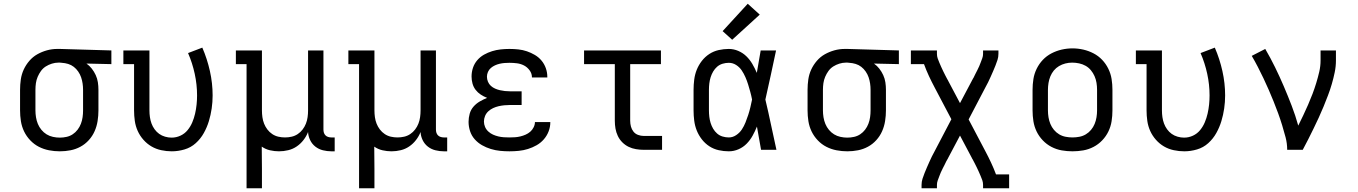

<svg xmlns="http://www.w3.org/2000/svg" viewBox="-20 -799 7240 1024"><path d="M299 8Q270 8 241.5 2.5Q213 -3 187.5 -16Q162 -29 141.5 -50.5Q121 -72 108.5 -98Q96 -124 91.5 -152.5Q87 -181 87 -210V-320Q87 -348 91 -375.5Q95 -403 106.5 -428Q118 -453 136.5 -474.5Q155 -496 179 -509.5Q203 -523 230 -530.5Q257 -538 285 -538Q289 -538 292.5 -538Q296 -538 300 -538L574 -530V-457L441 -460Q457 -449 469.5 -433Q482 -417 490.5 -398.5Q499 -380 502 -360Q505 -340 505 -320V-210Q505 -182 500.5 -153.5Q496 -125 484.5 -99Q473 -73 453.5 -51.5Q434 -30 409 -16.5Q384 -3 356 2.5Q328 8 299 8ZM299 -65Q317 -65 335 -69Q353 -73 368 -83Q383 -93 394 -107.5Q405 -122 411.5 -139Q418 -156 420.5 -174Q423 -192 423 -210V-320Q423 -337 420.5 -354Q418 -371 412.5 -387Q407 -403 397 -417.5Q387 -432 373.5 -442.5Q360 -453 343.5 -458Q327 -463 310 -464L300 -465Q298 -465 295.5 -465Q293 -465 291 -465Q274 -465 256.5 -459.5Q239 -454 224 -444.5Q209 -435 198.5 -420.5Q188 -406 181 -389.5Q174 -373 171.5 -355.5Q169 -338 169 -320V-210Q169 -192 172 -173.5Q175 -155 182 -138Q189 -121 201 -106.5Q213 -92 228.5 -82.5Q244 -73 262.5 -69Q281 -65 299 -65Z M896 8Q868 8 840 2Q812 -4 788 -18Q764 -32 745 -53.5Q726 -75 714.5 -100.5Q703 -126 699 -154Q695 -182 695 -210V-457H638V-530H777V-210Q777 -192 779.5 -174.5Q782 -157 788 -140.5Q794 -124 804.5 -109.5Q815 -95 829 -85Q843 -75 860.5 -70Q878 -65 895 -65Q920 -65 942.5 -75.5Q965 -86 980.5 -105Q996 -124 1005.5 -146.5Q1015 -169 1020.5 -193Q1026 -217 1028.5 -241.5Q1031 -266 1031 -290Q1031 -348 1018.5 -405.5Q1006 -463 983 -516L1059 -545Q1085 -485 1099.5 -420Q1114 -355 1114 -290Q1114 -255 1109 -220.5Q1104 -186 1094 -153Q1084 -120 1067 -89.5Q1050 -59 1024 -35.5Q998 -12 964 -2Q930 8 896 8Z M1295 205V-457H1238V-530H1377V-210Q1377 -192 1379.5 -174Q1382 -156 1388.5 -139.5Q1395 -123 1406 -108.5Q1417 -94 1432 -84Q1447 -74 1464.5 -70Q1482 -66 1500 -66Q1518 -66 1535.5 -70Q1553 -74 1568 -84Q1583 -94 1594 -108.5Q1605 -123 1611.5 -139.5Q1618 -156 1620.5 -174Q1623 -192 1623 -210V-530H1705V-108Q1705 -99 1707.5 -91Q1710 -83 1716 -77Q1722 -71 1730.5 -68.5Q1739 -66 1747 -66H1765V8H1747Q1725 8 1702.5 2.5Q1680 -3 1662 -17Q1644 -31 1634 -52Q1624 -73 1623 -95Q1614 -72 1598.5 -52Q1583 -32 1562.5 -18Q1542 -4 1517.5 2Q1493 8 1468 8Q1444 8 1420 2.5Q1396 -3 1376 -17Q1376 13 1376.5 43Q1377 73 1377 102V205Z M1895 205V-457H1838V-530H1977V-210Q1977 -192 1979.5 -174Q1982 -156 1988.5 -139.5Q1995 -123 2006 -108.5Q2017 -94 2032 -84Q2047 -74 2064.5 -70Q2082 -66 2100 -66Q2118 -66 2135.5 -70Q2153 -74 2168 -84Q2183 -94 2194 -108.5Q2205 -123 2211.5 -139.5Q2218 -156 2220.5 -174Q2223 -192 2223 -210V-530H2305V-108Q2305 -99 2307.5 -91Q2310 -83 2316 -77Q2322 -71 2330.5 -68.5Q2339 -66 2347 -66H2365V8H2347Q2325 8 2302.5 2.5Q2280 -3 2262 -17Q2244 -31 2234 -52Q2224 -73 2223 -95Q2214 -72 2198.5 -52Q2183 -32 2162.5 -18Q2142 -4 2117.5 2Q2093 8 2068 8Q2044 8 2020 2.5Q1996 -3 1976 -17Q1976 13 1976.5 43Q1977 73 1977 102V205Z M2697 8Q2672 8 2647 5.5Q2622 3 2597.5 -4.5Q2573 -12 2551 -24.5Q2529 -37 2512 -56Q2495 -75 2487 -99.5Q2479 -124 2479 -149Q2479 -171 2485 -192.5Q2491 -214 2505.5 -230.5Q2520 -247 2539 -258Q2558 -269 2578 -277Q2560 -284 2544 -294.5Q2528 -305 2516.5 -320Q2505 -335 2500 -353.5Q2495 -372 2495 -391Q2495 -415 2502.5 -437.5Q2510 -460 2525.5 -478Q2541 -496 2561.5 -507.5Q2582 -519 2604.5 -526Q2627 -533 2650.5 -535.5Q2674 -538 2697 -538Q2721 -538 2744.5 -535.5Q2768 -533 2790 -525.5Q2812 -518 2832.5 -506Q2853 -494 2868 -476Q2883 -458 2891 -435.5Q2899 -413 2899 -389Q2899 -388 2899 -387.5Q2899 -387 2899 -386H2817Q2817 -387 2817 -387Q2817 -387 2817 -387Q2817 -407 2804.5 -424Q2792 -441 2774.5 -450Q2757 -459 2737 -461.5Q2717 -464 2697 -464Q2684 -464 2671 -463Q2658 -462 2645 -459Q2632 -456 2620 -450.5Q2608 -445 2598 -436.5Q2588 -428 2582.5 -415.5Q2577 -403 2577 -390Q2577 -376 2582.5 -363Q2588 -350 2598 -341Q2608 -332 2620.5 -326.5Q2633 -321 2646 -318Q2659 -315 2672.5 -313.5Q2686 -312 2700 -312H2762V-239H2700Q2685 -239 2669.5 -237.5Q2654 -236 2639 -232.5Q2624 -229 2610 -222.5Q2596 -216 2584.5 -205.5Q2573 -195 2567 -180.5Q2561 -166 2561 -151Q2561 -136 2567 -122Q2573 -108 2584.5 -97.5Q2596 -87 2609.5 -81Q2623 -75 2637.5 -71.5Q2652 -68 2667 -67Q2682 -66 2697 -66Q2712 -66 2726.5 -67Q2741 -68 2755.5 -71.5Q2770 -75 2783.5 -81Q2797 -87 2808 -96.5Q2819 -106 2826 -120Q2833 -134 2833 -148H2915Q2915 -148 2915 -148Q2915 -148 2915 -147Q2915 -122 2906 -98.5Q2897 -75 2880.5 -56Q2864 -37 2842 -24.5Q2820 -12 2796 -4.5Q2772 3 2747 5.5Q2722 8 2697 8Z M3413 0Q3393 0 3372 -3.5Q3351 -7 3332.5 -16Q3314 -25 3299 -40Q3284 -55 3275 -74Q3266 -93 3262.5 -113.5Q3259 -134 3259 -155V-457H3095V-530H3505V-457H3341V-155Q3341 -139 3345 -124Q3349 -109 3358.5 -97Q3368 -85 3383 -79.5Q3398 -74 3413 -74H3511V0Z M3867 8Q3840 8 3813 2Q3786 -4 3763 -19Q3740 -34 3723 -56Q3706 -78 3696 -103Q3686 -128 3682.5 -155.5Q3679 -183 3679 -210V-320Q3679 -347 3682.5 -374.5Q3686 -402 3696 -427Q3706 -452 3723 -474Q3740 -496 3763 -511Q3786 -526 3813 -532Q3840 -538 3867 -538Q3893 -538 3917.5 -527.5Q3942 -517 3960.5 -499Q3979 -481 3992.5 -458Q4006 -435 4016 -411Q4016 -412 4016.5 -412Q4017 -412 4017 -412V-414Q4022 -443 4027 -472Q4032 -501 4037 -530H4119Q4105 -465 4091 -399Q4077 -333 4062 -268Q4078 -201 4092 -134Q4106 -67 4121 0H4039Q4033 -31 4028 -62Q4023 -93 4017 -124Q4007 -99 3994 -75.5Q3981 -52 3962.5 -33Q3944 -14 3919 -3Q3894 8 3867 8ZM3867 -66Q3888 -66 3906.5 -78.5Q3925 -91 3936.5 -108.5Q3948 -126 3956 -146Q3964 -166 3970.5 -186Q3977 -206 3982 -227Q3987 -248 3991 -268Q3987 -289 3981.5 -309Q3976 -329 3970 -348.5Q3964 -368 3955.5 -387.5Q3947 -407 3935.5 -424Q3924 -441 3906 -452.5Q3888 -464 3867 -464Q3850 -464 3833.5 -459Q3817 -454 3804.5 -443Q3792 -432 3783.5 -417.5Q3775 -403 3770 -387Q3765 -371 3763 -354Q3761 -337 3761 -320V-210Q3761 -193 3763 -176Q3765 -159 3770 -143Q3775 -127 3783.5 -112.5Q3792 -98 3804.5 -87Q3817 -76 3833.5 -71Q3850 -66 3867 -66ZM3885 -587 3834 -633 3968 -779 4032 -721Z M4499 8Q4470 8 4441.5 2.5Q4413 -3 4387.5 -16Q4362 -29 4341.5 -50.5Q4321 -72 4308.5 -98Q4296 -124 4291.5 -152.5Q4287 -181 4287 -210V-320Q4287 -348 4291 -375.5Q4295 -403 4306.5 -428Q4318 -453 4336.5 -474.5Q4355 -496 4379 -509.5Q4403 -523 4430 -530.5Q4457 -538 4485 -538Q4489 -538 4492.5 -538Q4496 -538 4500 -538L4774 -530V-457L4641 -460Q4657 -449 4669.5 -433Q4682 -417 4690.5 -398.5Q4699 -380 4702 -360Q4705 -340 4705 -320V-210Q4705 -182 4700.5 -153.5Q4696 -125 4684.5 -99Q4673 -73 4653.5 -51.5Q4634 -30 4609 -16.5Q4584 -3 4556 2.5Q4528 8 4499 8ZM4499 -65Q4517 -65 4535 -69Q4553 -73 4568 -83Q4583 -93 4594 -107.5Q4605 -122 4611.5 -139Q4618 -156 4620.5 -174Q4623 -192 4623 -210V-320Q4623 -337 4620.5 -354Q4618 -371 4612.5 -387Q4607 -403 4597 -417.5Q4587 -432 4573.5 -442.5Q4560 -453 4543.5 -458Q4527 -463 4510 -464L4500 -465Q4498 -465 4495.5 -465Q4493 -465 4491 -465Q4474 -465 4456.5 -459.5Q4439 -454 4424 -444.5Q4409 -435 4398.5 -420.5Q4388 -406 4381 -389.5Q4374 -373 4371.5 -355.5Q4369 -338 4369 -320V-210Q4369 -192 4372 -173.5Q4375 -155 4382 -138Q4389 -121 4401 -106.5Q4413 -92 4428.5 -82.5Q4444 -73 4462.5 -69Q4481 -65 4499 -65Z M4895 205V187Q4895 170 4900 154.5Q4905 139 4911 124Q4917 109 4923.5 94Q4930 79 4936.5 64.5Q4943 50 4950 35.5Q4957 21 4965 7L5054 -163L4965 -332Q4949 -362 4934.5 -393Q4920 -424 4908 -457H4838V-530H4977V-512Q4977 -499 4981 -487.5Q4985 -476 4990 -464.5Q4995 -453 5000 -441.5Q5005 -430 5010.5 -419Q5016 -408 5021.5 -397Q5027 -386 5033 -375L5034 -374Q5035 -372 5036 -370Q5037 -368 5038 -366L5100 -249L5162 -366Q5163 -368 5164 -370Q5165 -372 5166 -374L5167 -375Q5168 -377 5169 -379.5Q5170 -382 5172 -384Q5177 -394 5182 -404.5Q5187 -415 5192.5 -425Q5198 -435 5202.5 -446Q5207 -457 5211 -467.5Q5215 -478 5219 -489Q5223 -500 5223 -512V-530H5305V-512Q5305 -495 5300 -479.5Q5295 -464 5289 -449Q5283 -434 5276.5 -419Q5270 -404 5263.5 -389.5Q5257 -375 5250 -360.5Q5243 -346 5235 -332L5146 -162L5235 7Q5251 37 5265.5 68Q5280 99 5292 131H5362V205H5223V187Q5223 174 5219 162.5Q5215 151 5210 139.5Q5205 128 5200 116.5Q5195 105 5189.5 94Q5184 83 5178.5 72Q5173 61 5167 50L5166 49Q5165 47 5164 45Q5163 43 5162 41L5100 -76L5038 41Q5037 43 5036 45Q5035 47 5034 49L5033 50Q5032 52 5031 54.5Q5030 57 5028 59Q5023 69 5018 79.5Q5013 90 5007.5 100Q5002 110 4997.5 121Q4993 132 4989 142.5Q4985 153 4981 164Q4977 175 4977 187V205Z M5700 8Q5671 8 5642.5 3Q5614 -2 5588 -15.5Q5562 -29 5541.5 -50.5Q5521 -72 5508.5 -98Q5496 -124 5491.5 -152.5Q5487 -181 5487 -210V-320Q5487 -349 5491.5 -377.5Q5496 -406 5509 -432.5Q5522 -459 5542 -480Q5562 -501 5588 -514.5Q5614 -528 5642.5 -534.5Q5671 -541 5700 -541Q5729 -541 5757.5 -534.5Q5786 -528 5812 -514.5Q5838 -501 5858 -480Q5878 -459 5891 -432.5Q5904 -406 5908.5 -377.5Q5913 -349 5913 -320V-210Q5913 -181 5908.5 -152.5Q5904 -124 5891.5 -98Q5879 -72 5858.5 -50.5Q5838 -29 5812 -15.5Q5786 -2 5757.5 3Q5729 8 5700 8ZM5700 -66Q5718 -66 5736.5 -69.5Q5755 -73 5771 -82.5Q5787 -92 5799 -106.5Q5811 -121 5818 -138Q5825 -155 5828 -173.5Q5831 -192 5831 -210V-320Q5831 -339 5828 -357.5Q5825 -376 5817.5 -393Q5810 -410 5798 -424.5Q5786 -439 5770 -448Q5754 -457 5735.5 -461Q5717 -465 5698 -465Q5680 -465 5662 -460.5Q5644 -456 5628 -446.5Q5612 -437 5600.5 -423Q5589 -409 5582 -392Q5575 -375 5572 -356.5Q5569 -338 5569 -320V-210Q5569 -192 5572 -173.5Q5575 -155 5582 -138Q5589 -121 5601 -106.5Q5613 -92 5629 -82.5Q5645 -73 5663.5 -69.5Q5682 -66 5700 -66Z M6296 8Q6268 8 6240 2Q6212 -4 6188 -18Q6164 -32 6145 -53.5Q6126 -75 6114.5 -100.5Q6103 -126 6099 -154Q6095 -182 6095 -210V-457H6038V-530H6177V-210Q6177 -192 6179.5 -174.5Q6182 -157 6188 -140.5Q6194 -124 6204.5 -109.5Q6215 -95 6229 -85Q6243 -75 6260.5 -70Q6278 -65 6295 -65Q6320 -65 6342.5 -75.5Q6365 -86 6380.5 -105Q6396 -124 6405.5 -146.5Q6415 -169 6420.5 -193Q6426 -217 6428.5 -241.5Q6431 -266 6431 -290Q6431 -348 6418.5 -405.5Q6406 -463 6383 -516L6459 -545Q6485 -485 6499.5 -420Q6514 -355 6514 -290Q6514 -255 6509 -220.5Q6504 -186 6494 -153Q6484 -120 6467 -89.5Q6450 -59 6424 -35.5Q6398 -12 6364 -2Q6330 8 6296 8Z M6845 0Q6845 -34 6836.5 -66.5Q6828 -99 6818 -131.5Q6808 -164 6796.5 -195.5Q6785 -227 6772.5 -258Q6760 -289 6746.5 -320Q6733 -351 6718.5 -381.5Q6704 -412 6688.5 -442Q6673 -472 6656 -501L6728 -538Q6756 -490 6780.5 -440Q6805 -390 6827 -338.5Q6849 -287 6869 -235Q6889 -183 6904 -129Q6918 -157 6931 -184.5Q6944 -212 6956.5 -240.5Q6969 -269 6980 -298Q6991 -327 7000 -356.5Q7009 -386 7016 -416Q7023 -446 7023 -477V-530H7105V-477Q7105 -445 7098.5 -413.5Q7092 -382 7083 -351Q7074 -320 7062.5 -290Q7051 -260 7039 -230.5Q7027 -201 7013.5 -172Q7000 -143 6986 -114Q6972 -85 6957.5 -56.5Q6943 -28 6928 0Z"/></svg>

Font: Iosevka Curly Slab Extended
Style: Regular
Weight: 400
Width: 7
Monospace: yes
Designer: Belleve Invis
Foundry: Belleve Invis
Version: Version 11.1.0; ttfautohint (v1.8.3)